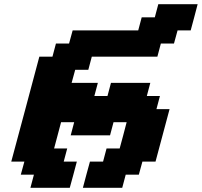

<svg xmlns="http://www.w3.org/2000/svg" viewBox="-20 -895 962 915"><path d="M375 0H562.5L579.1 -62.5H641.6L658.7 -125H721.2Q732.4 -166.5 754.6 -249.8Q776.9 -333 788.1 -375H725.6L742.2 -437.5H679.7L696.3 -500H508.8L492.2 -437.5H429.7L446.3 -500H321.3L338.4 -562.5H400.9L417.5 -625H730L746.6 -687.5H809.1L826.2 -750H888.7Q894.5 -770.5 905.5 -812.5Q916.5 -854.5 921.9 -875H734.4L717.8 -812.5H655.3L638.7 -750H326.2L309.1 -687.5H246.6L230 -625H167.5Q145.5 -542 100.8 -375Q56.2 -208 33.7 -125H96.2L79.1 -62.5H141.6L125 0H312.5Q318.4 -21 329.6 -62.5Q340.8 -104 346.2 -125H283.7L300.3 -187.5H237.8Q243.2 -208 254.4 -249.8Q265.6 -291.5 271 -312.5H333.5L316.9 -250H504.4L521 -312.5H583.5Q578.1 -291.5 567.1 -249.8Q556.2 -208 550.3 -187.5H487.8L471.2 -125H408.7Q402.8 -104 391.6 -62.5Q380.4 -21 375 0Z"/></svg>

Font: Faithful 32x
Style: SemiboldOblique
Weight: 400
Foundry: Faithful Resource Pack
Version: Version 1.0; January 27, 2023